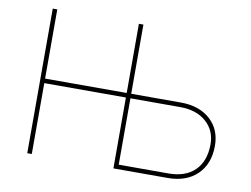

<svg xmlns="http://www.w3.org/2000/svg" viewBox="-78 -839 1243 951"><g transform="rotate(10 543.5 -363.5)"><path d="M819.6 0H546.9V-356.5H136.4V0H113.6V-727.3H136.4V-379.3H546.9V-727.3H569.6V-379.3H819.6Q911.6 -379.3 967.3 -329.5Q1022.7 -279.8 1022.7 -197.4Q1022.7 -106.2 968 -52.9Q913.4 0 819.6 0ZM819.6 -22.7Q904.8 -22.7 952.1 -68.9Q999.3 -115.1 1000 -200.3Q1000 -270.6 950.6 -313.6Q902 -356.5 819.6 -356.5H569.6V-22.7Z"/></g></svg>

Font: Linik Sans Thin
Style: Regular
Weight: 100
Designer: Fonts by Rasmus Andersson / Changes by Cristiano Sobral with parts from Marc Monis
Foundry: rsms
Version: Version 3.020; ttfautohint (v1.6)